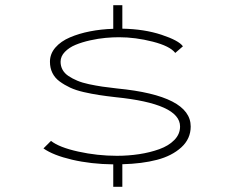

<svg xmlns="http://www.w3.org/2000/svg" viewBox="-20 -720 890 740"><path d="M416.5 0V-86.5Q330.5 -87.5 257.8 -104.5Q185 -121.5 147.5 -148L176.5 -177Q208 -152 281.5 -135.8Q355 -119.5 430.5 -119.5Q474.5 -119.5 516 -125.8Q557.5 -132 593.8 -145Q630 -158 652 -180.5Q674 -203 674 -232.5Q674 -320.5 425 -345.5Q389.5 -349.5 361.8 -353.8Q334 -358 303.2 -365Q272.5 -372 250.5 -382.2Q228.5 -392.5 210 -406Q191.5 -419.5 182 -438.8Q172.5 -458 172.5 -482Q172.5 -512.5 193.5 -536.8Q214.5 -561 249.8 -576Q285 -591 327.2 -599.2Q369.5 -607.5 416.5 -609V-700H451.5V-609.5Q536 -608 602.5 -586Q669 -564 685 -541.5L655.5 -516Q635 -542.5 568.5 -559.5Q502 -576.5 439 -576.5Q414.5 -576.5 386.8 -574Q359 -571.5 327.5 -564.5Q296 -557.5 271.2 -547.2Q246.5 -537 230 -520Q213.5 -503 213.5 -482Q213.5 -465 221.2 -451Q229 -437 244 -427Q259 -417 278 -409Q297 -401 323 -395.5Q349 -390 374.2 -386.2Q399.5 -382.5 431.5 -379Q715 -351.5 715 -232.5Q715 -185 678.8 -152Q642.5 -119 585 -104Q527.5 -89 451.5 -87V0Z"/></svg>

Font: League Mono Wide Thin
Style: Regular
Weight: 100
Width: 8
Designer: Tyler Finck
Foundry: The League of Moveable Type / Tyler Finck
Version: Version 2.210